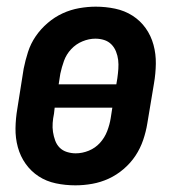

<svg xmlns="http://www.w3.org/2000/svg" viewBox="-20 -548 540 576"><path d="M206 8Q176 8 147.5 2Q119 -4 96 -19Q73 -34 57 -56.5Q41 -79 33.5 -106.5Q26 -134 26.5 -163.5Q27 -193 32 -222L51 -342Q56 -367 64 -392Q72 -417 87 -439Q102 -461 123 -479Q144 -497 168 -508Q192 -519 217.5 -523.5Q243 -528 267 -528Q297 -528 325.5 -522Q354 -516 377.5 -501Q401 -486 417 -463.5Q433 -441 440.5 -413.5Q448 -386 447.5 -356.5Q447 -327 442 -298L422 -178Q418 -153 409.5 -128Q401 -103 386.5 -81Q372 -59 351 -41Q330 -23 306 -12Q282 -1 256.5 3.5Q231 8 206 8ZM156 -295H329L332 -313Q334 -327 335 -341Q336 -355 334.5 -368Q333 -381 328 -393.5Q323 -406 314 -415Q305 -424 292.5 -428Q280 -432 266 -432Q247 -432 227.5 -424Q208 -416 193.5 -400.5Q179 -385 172 -365.5Q165 -346 161 -327ZM207 -88Q227 -88 246.5 -96Q266 -104 280 -119.5Q294 -135 301.5 -154.5Q309 -174 312 -193L317 -225H144L142 -207Q139 -193 138 -179Q137 -165 139 -152Q141 -139 145.5 -126.5Q150 -114 159 -105Q168 -96 181 -92Q194 -88 207 -88Z"/></svg>

Font: Iosevka SS04
Style: Bold Italic
Weight: 700
Italic angle: -9°
Monospace: yes
Designer: Belleve Invis
Foundry: Belleve Invis
Version: Version 19.0.0; ttfautohint (v1.8.4)